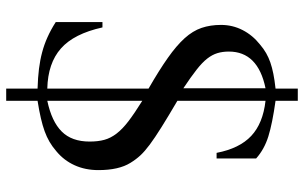

<svg xmlns="http://www.w3.org/2000/svg" viewBox="-195 -656 948 598"><g transform="rotate(90 279.0 -357.0)"><path d="M456.1 -557.6Q442.4 -628.9 403.3 -665.5Q364.3 -702.1 293.9 -710V-435.5Q343.8 -406.2 376.5 -385.7Q409.2 -365.2 430.2 -349.6Q451.2 -334 463.9 -320.3Q476.6 -306.6 487.3 -289.1Q509.8 -252.9 509.8 -189.5Q509.8 -148.4 494.6 -115.2Q479.5 -82 451.2 -58.6Q436.5 -45.9 421.4 -37.1Q406.2 -28.3 388.7 -22Q371.1 -15.6 348.1 -10.3Q325.2 -4.9 293.9 0V97.7H255.9V0Q221.7 -1 194.3 -4.4Q167 -7.8 143.1 -14.2Q119.1 -20.5 96.2 -30.8Q73.2 -41 48.8 -56.6V-202.1H65.4Q85 -113.3 130.9 -72.8Q176.8 -32.2 255.9 -30.3V-345.7Q198.2 -378.9 160.2 -405.8Q122.1 -432.6 99.1 -458Q76.2 -483.4 66.9 -510.7Q57.6 -538.1 57.6 -571.3Q57.6 -607.4 73.7 -638.7Q89.8 -669.9 118.2 -692.4Q131.8 -704.1 145.5 -711.9Q159.2 -719.7 174.8 -725.1Q190.4 -730.5 210 -734.4Q229.5 -738.3 255.9 -741.2V-810.5H293.9V-741.2Q364.3 -731.4 404.8 -718.8Q445.3 -706.1 473.6 -680.7V-557.6ZM254.9 -710Q140.6 -686.5 140.6 -595.7Q140.6 -576.2 145.5 -560.1Q150.4 -543.9 162.6 -528.3Q174.8 -512.7 197.3 -495.1Q219.7 -477.5 254.9 -454.1ZM293.9 -30.3Q358.4 -43.9 389.6 -75.2Q420.9 -106.4 420.9 -162.1Q420.9 -188.5 415.5 -208Q410.2 -227.5 396 -246.1Q381.8 -264.6 357.4 -283.2Q333 -301.8 293.9 -326.2Z"/></g></svg>

Font: BabelStone Tibetan
Style: Regular
Weight: 400
Designer: Christopher J. Fynn
Foundry: BabelStone
Version: Version 10.011 October 1, 2023